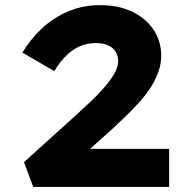

<svg xmlns="http://www.w3.org/2000/svg" viewBox="-20 -736 751 756"><path d="M110.9 0 74.4 -97.5 282.6 -285.6Q310.3 -311.1 339 -338.1Q367.6 -365.2 391.6 -392.9Q415.5 -420.5 430.4 -446.7Q445.2 -472.9 445.2 -495.2Q445.2 -516.9 435.2 -532.8Q425.3 -548.7 405.5 -557.5Q385.8 -566.4 357.2 -566.4Q327.6 -566.4 299.5 -555.8Q271.5 -545.3 244.9 -520.8Q218.2 -496.4 193.7 -456L68.3 -528.8Q99.8 -581.8 145.1 -624.2Q190.4 -666.6 249.1 -691.4Q307.8 -716.3 376 -715.7Q446.3 -715.7 500.1 -690.1Q553.9 -664.4 584.3 -619.4Q614.8 -574.3 614.8 -516.4Q614.8 -485.1 604.1 -454.5Q593.5 -423.9 574.9 -394.4Q556.4 -365 531.2 -336.7Q506.1 -308.4 477.6 -280.7Q449.1 -253 419.9 -226L237.9 -64L231.2 -149.9H646V0Z"/></svg>

Font: Lexend Peta
Style: Regular
Weight: 400
Designer: Bonnie Shaver-Troup, Thomas Jockin
Foundry: Lexend
Version: Version 1.007